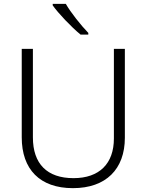

<svg xmlns="http://www.w3.org/2000/svg" viewBox="-20 -968 762 998"><path d="M322 -948H254V-940C283 -899 350 -828 399 -788H439V-797C401 -836 347 -904 322 -948ZM629 -252V-714H572V-248C572 -118 497 -42 362 -42C225 -42 151 -116 151 -254V-714H93V-254C93 -88 187 10 359 10C531 10 629 -89 629 -252Z"/></svg>

Font: Noto Sans Gurmukhi Light
Style: Regular
Weight: 300
Designer: Jelle Bosma - Monotype Design Team
Foundry: Monotype Imaging Inc.
Version: Version 2.004